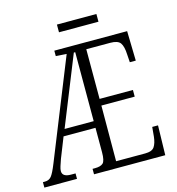

<svg xmlns="http://www.w3.org/2000/svg" viewBox="-123 -953 972 1057"><g transform="rotate(-15 363.0 -424.5)"><path d="M-1 0V-31H11Q34 -31 47.5 -47.5Q61 -64 81 -114L308 -679L247 -683V-714H662L666 -545H632L629 -590Q627 -636 613 -656Q599 -676 556 -676H419V-393H609V-355H419L418 -38H584Q623 -38 636.5 -58Q650 -78 654 -115L659 -169H692L688 0H282V-31H296Q328 -31 342 -44Q356 -57 356 -106V-245H174L128 -129Q120 -106 115 -90.5Q110 -75 110 -64Q110 -31 159 -31H185V0ZM190 -283H356V-676H348ZM298 -805V-849H523V-805Z"/></g></svg>

Font: Noto Serif ExtraCondensed Light
Style: Regular
Weight: 300
Width: 2
Designer: Monotype Design Team
Foundry: Monotype Imaging Inc.
Version: Version 2.014; ttfautohint (v1.8.4.7-5d5b)